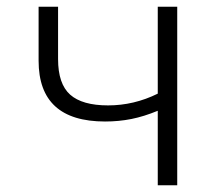

<svg xmlns="http://www.w3.org/2000/svg" viewBox="-20 -552 640 572"><path d="M450 0V-222Q409 -205 371.5 -197.5Q334 -190 293 -190Q95 -190 95 -371V-532H153V-376Q153 -302 189 -270Q225 -238 302 -238Q379 -238 450 -273V-532H508V0Z"/></svg>

Font: Noto Sans Mono Light
Style: Regular
Weight: 300
Designer: Monotype Design Team
Foundry: Monotype Imaging Inc.
Version: Version 2.014; ttfautohint (v1.8.4.7-5d5b)